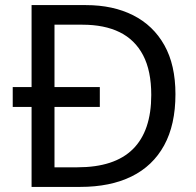

<svg xmlns="http://www.w3.org/2000/svg" viewBox="-20 -734 770 754"><path d="M317 -714Q424 -714 503 -674Q582 -634 625.5 -556.5Q669 -479 669 -364Q669 -244 624.5 -163Q580 -82 496.5 -41Q413 0 295 0H104V-314H30V-392H104V-714ZM304 -637H194V-392H372V-314H194V-77H284Q430 -77 502 -148.5Q574 -220 574 -361Q574 -456 542 -517Q510 -578 450 -607.5Q390 -637 304 -637Z"/></svg>

Font: Noto Sans Lao Looped
Style: Regular
Weight: 400
Designer: Mark Frömberg, Ben Mitchell
Foundry: The Fontpad Ltd
Version: Version 1.001